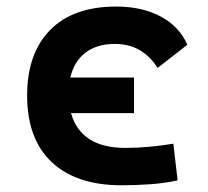

<svg xmlns="http://www.w3.org/2000/svg" viewBox="-20 -547 626 577"><path d="M345.2 9.8Q209.5 9.8 135.5 -59.8Q61.5 -129.4 61.5 -259.8Q61.5 -386.7 130.9 -457Q200.2 -527.3 329.1 -527.3Q407.2 -527.3 463.1 -497.3Q519 -467.3 543 -412.6L453.6 -342.8Q408.2 -415 325.2 -415Q271.5 -415 237.1 -388.9Q202.6 -362.8 191.4 -314H382.8V-207H193.4Q223.1 -102.5 356.9 -102.5Q393.6 -102.5 429.9 -106Q466.3 -109.4 501 -115.2L513.7 -4.9Q473.1 3.9 429.9 6.8Q386.7 9.8 345.2 9.8Z"/></svg>

Font: Caskaydia Cove SemiBold
Style: Regular
Weight: 600
Monospace: yes
Designer: Aaron Bell
Foundry: Saja Typeworks
Version: Version 4.300; ttfautohint (v1.8.3)